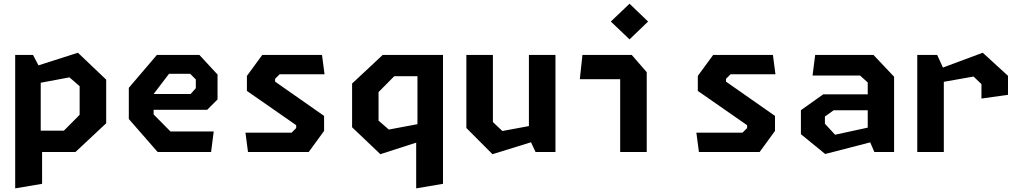

<svg xmlns="http://www.w3.org/2000/svg" viewBox="-20 -836 5620 1056"><path d="M63.5 200 211.5 175V0H395L564 -158V-398L408.5 -546L191.5 -476.5L161.5 -534H63.5ZM204 -117.5V-381L362 -410.5L418 -362V-204.5L331.5 -117.5Z M847 0H1141L1155.5 -113H917.5L825 -206.5V-232H1119.5L1176.5 -289V-426L1076.5 -534H843L688.5 -353V-181.5ZM825 -319 909.5 -430H1026L1057 -399V-351L1028.5 -319Z M1344 0H1678L1762.5 -116V-198.5L1493 -387V-402.5L1518 -427.5H1765L1751 -534H1422.5L1338 -418.5V-336L1609 -147.5V-131.5L1584 -106.5H1330Z M2269 200 2416.5 175V-534H2085L1916.5 -376.5V-136L2072 12L2269 -51.5ZM2062 -172.5V-329.5L2148.5 -417H2276V-153L2118.5 -123.5Z M2691 -534H2545V-132L2688.5 12L2900.5 -53.5L2925.5 0H3035V-534H2889V-142.5L2743 -115.5L2691 -164.5Z M3391 0H3537V-439L3454.5 -534H3183.5L3169 -400.5H3391ZM3442.5 -619.5 3544.5 -717.5 3442.5 -815.5 3339.5 -717.5Z M3824 0H4158L4242.5 -116V-198.5L3973 -387V-402.5L3998 -427.5H4245L4231 -534H3902.5L3818 -418.5V-336L4089 -147.5V-131.5L4064 -106.5H3810Z M4789 0H4897.5V-414L4784 -534H4463.5L4449 -420.5H4710.5L4752.5 -382.5V-317H4507.5L4385 -230V-98L4518.5 11L4766 -53ZM4517 -155.5V-195L4565 -229.5H4752.5V-134L4573 -95Z M5378 -294 5524 -314.5V-419L5385 -546L5166 -464.5L5134.5 -534H5025V0H5171V-386L5334.5 -415L5378 -373.5Z"/></svg>

Font: Monaspace Krypton
Style: Bold
Weight: 700
Designer: Riley Cran & the Lettermatic Team
Foundry: Lettermatic
Version: Version 1.200 (Monaspace Krypton)